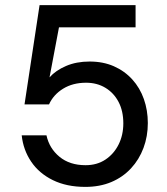

<svg xmlns="http://www.w3.org/2000/svg" viewBox="-20 -720 654 752"><path d="M314 12Q241 12 187 -14.5Q133 -41 102 -87Q71 -133 65 -190H162Q173 -139 213 -106Q253 -73 315 -73Q360 -73 393 -95Q426 -117 444.5 -154Q463 -191 463 -237Q463 -285 444.5 -320.5Q426 -356 393 -376Q360 -396 317 -396Q265 -396 227 -372.5Q189 -349 172 -311H76L135 -700H511V-613H211L174 -417Q198 -444 238.5 -461.5Q279 -479 331 -479Q384 -479 426 -460.5Q468 -442 498 -409Q528 -376 543.5 -332Q559 -288 559 -238Q559 -186 542 -140.5Q525 -95 493 -60.5Q461 -26 416 -7Q371 12 314 12Z"/></svg>

Font: DMSans_18ptMedium
Style: Regular
Weight: 500
Designer: Colophon Foundry, Jonny Pinhorn
Foundry: Colophon Foundry
Version: Version 4.004;gftools[0.9.30]